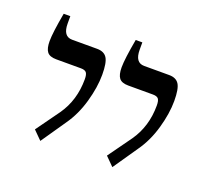

<svg xmlns="http://www.w3.org/2000/svg" viewBox="-70 -730 530 491"><g transform="rotate(20 195.5 -484.0)"><path d="M255 -344 301 -408Q331 -451 331 -508Q331 -521 327 -526Q323 -531 312 -531H245Q227 -531 220 -540Q213 -549 213 -569Q213 -592 223 -647H241V-627Q241 -592 266 -592H334Q353 -592 361 -579.5Q369 -567 369 -534Q369 -500 357.5 -459.5Q346 -419 324 -388L278 -321ZM59 -344 105 -408Q135 -451 135 -508Q135 -521 131 -526Q127 -531 116 -531H49Q31 -531 24 -540Q17 -549 17 -569Q17 -592 27 -647H45V-627Q45 -592 70 -592H138Q157 -592 165 -579.5Q173 -567 173 -534Q173 -500 161.5 -459.5Q150 -419 128 -388L82 -321Z"/></g></svg>

Font: Noto Serif Hebrew CondLight
Style: Regular
Weight: 300
Width: 3
Designer: Monotype Design Team
Foundry: Monotype Imaging Inc.
Version: Version 1.000